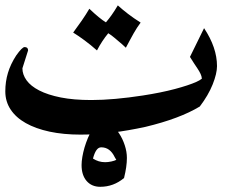

<svg xmlns="http://www.w3.org/2000/svg" viewBox="-20 -512 912 724"><path d="M345.7 -321.8Q321.3 -343.3 298.8 -359.9Q276.4 -376.5 255.9 -389.2Q272.9 -412.1 288.3 -434.3Q303.7 -456.5 316.9 -479Q336.4 -460.4 351.8 -447.8Q367.2 -435.1 379.4 -427.7Q389.2 -439 400.4 -454.6Q411.6 -470.2 424.3 -491.7Q441.4 -476.1 462.4 -460Q483.4 -443.8 510.3 -426.8Q502.9 -417 496.6 -407.2Q490.2 -397.5 483.9 -386.2Q477.5 -375 470.5 -361.8Q463.4 -348.6 454.6 -332L440.9 -344.7Q425.3 -357.9 412.4 -368.9Q399.4 -379.9 388.2 -386.7Q363.8 -356.9 345.7 -321.8ZM720.2 -203.1Q726.1 -205.6 731.9 -209Q737.8 -212.4 741.2 -215.3Q740.7 -224.1 736.3 -233.4Q731.9 -242.7 725.3 -252.7Q718.8 -262.7 711.2 -273.9Q703.6 -285.2 696.3 -297.4L749.5 -405.8Q798.3 -332.5 798.3 -262.7Q798.3 -234.9 782 -193.8Q765.6 -152.8 733.4 -110.4Q695.3 -87.4 644.5 -68.4Q593.8 -49.3 528.8 -33.7Q463.9 -19.5 403.3 -12Q342.8 -4.4 283.7 -4.4Q219.2 -4.4 166.7 -15.6Q114.3 -26.9 77.1 -47.9Q40 -68.8 20 -99.1Q0 -129.4 0 -167.5Q0 -204.1 10 -237.3Q20 -270.5 41 -302.7Q63.5 -334.5 72.8 -334.5Q85.9 -334.5 85.9 -321.8L64.5 -254.4Q64.5 -231 80.1 -209.2Q95.7 -187.5 127.9 -170.9Q160.2 -154.3 209 -144.5Q257.8 -134.8 324.2 -134.8Q366.7 -134.8 415.8 -139.2Q464.8 -143.6 518.6 -151.9Q587.9 -162.6 639.9 -176.5Q691.9 -190.4 720.2 -203.1ZM361.8 43.5Q351.1 43.5 343.5 54.4Q335.9 65.4 330.6 85.9Q341.3 92.8 352.5 96.2Q363.8 99.6 376.5 99.6Q381.8 99.6 387.9 98.9Q394 98.1 399.9 96.9Q405.8 95.7 410.6 94Q415.5 92.3 418.5 90.8Q418.5 91.3 419.4 92.3L412.6 80.6Q395 43.5 361.8 43.5ZM447.8 159.2Q408.2 192.4 357.9 192.4Q325.7 192.4 306.6 170.4Q287.6 148.4 287.6 110.4Q287.6 97.2 290.5 79.6Q293.5 62 298.8 43.9Q304.2 25.9 311.5 8.3Q318.8 -9.3 327.6 -22.9Q336.4 -36.6 346.4 -45.2Q356.4 -53.7 366.7 -53.7Q383.8 -53.7 400.1 -41Q416.5 -28.3 429.4 -8.5Q442.4 11.2 450.4 35.6Q458.5 60.1 458.5 83.5Q458.5 100.1 455.8 118.7Q453.1 137.2 448.2 157.2Z"/></svg>

Font: XB Niloofar
Style: Bold
Weight: 700
Designer: Behnam
Foundry: Irmug
Version: Version 7.201 2008